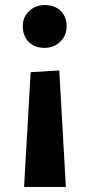

<svg xmlns="http://www.w3.org/2000/svg" viewBox="-20 -553 355 758"><path d="M156 -364Q117 -364 93.5 -387.5Q70 -411 70 -449Q70 -486 95 -509.5Q120 -533 156 -533Q196 -533 219.5 -510Q243 -487 243 -449Q243 -412 217.5 -388Q192 -364 156 -364ZM75 185 101 -268 214 -275 240 185Z"/></svg>

Font: Bitter Pro OGT
Style: Bold
Weight: 700
Designer: Sol Matas, and Bitter project Authors
Foundry: Sol Matas
Version: Version 2.110